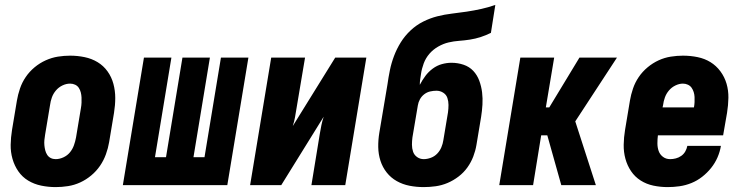

<svg xmlns="http://www.w3.org/2000/svg" viewBox="-20 -755 3040 783"><path d="M207 8Q177 8 148 2Q119 -4 95 -18.5Q71 -33 55 -56Q39 -79 31 -107Q23 -135 23.5 -164.5Q24 -194 29 -225L49 -345Q53 -369 61.5 -394Q70 -419 85 -441Q100 -463 121 -480.5Q142 -498 166.5 -509Q191 -520 216 -524Q241 -528 266 -528Q296 -528 325 -522Q354 -516 378 -501.5Q402 -487 418.5 -464Q435 -441 442.5 -413Q450 -385 450 -355.5Q450 -326 445 -295L425 -175Q421 -151 412 -126Q403 -101 388 -79Q373 -57 352 -39.5Q331 -22 307 -11Q283 0 257.5 4Q232 8 207 8ZM207 -106Q223 -106 239 -113.5Q255 -121 265.5 -134Q276 -147 281.5 -162.5Q287 -178 290 -194L310 -314Q312 -325 312.5 -336Q313 -347 312.5 -357.5Q312 -368 309.5 -378Q307 -388 301.5 -396.5Q296 -405 286.5 -409.5Q277 -414 266 -414Q250 -414 234.5 -406.5Q219 -399 208 -386Q197 -373 191.5 -357.5Q186 -342 184 -326L164 -206Q162 -195 161 -184Q160 -173 161 -162.5Q162 -152 164.5 -142Q167 -132 172.5 -123.5Q178 -115 187 -110.5Q196 -106 207 -106Z M481 0 567 -520H679L612 -114H657L724 -520H836L769 -114H814L881 -520H993L907 0Z M1000 0 1086 -520H1224L1189 -312Q1186 -294 1183 -276.5Q1180 -259 1174 -241L1347 -520H1474L1388 0H1250L1284 -208Q1287 -226 1290.5 -243.5Q1294 -261 1300 -279L1127 0Z M1708 8Q1678 8 1650 2.5Q1622 -3 1598 -16.5Q1574 -30 1557 -51.5Q1540 -73 1531.5 -99.5Q1523 -126 1522.5 -155Q1522 -184 1527 -214L1560 -410Q1564 -439 1570 -468.5Q1576 -498 1587 -527Q1598 -556 1614.5 -582.5Q1631 -609 1654.5 -631Q1678 -653 1706 -667Q1734 -681 1763.5 -688.5Q1793 -696 1823 -699.5Q1853 -703 1883 -707.5Q1913 -712 1942.5 -718.5Q1972 -725 2000 -735L1982 -621Q1962 -611 1940.5 -604Q1919 -597 1896.5 -593.5Q1874 -590 1852.5 -588.5Q1831 -587 1809.5 -582Q1788 -577 1767 -565Q1746 -553 1731 -535.5Q1716 -518 1708 -496.5Q1700 -475 1697 -454Q1695 -442 1693.5 -431Q1692 -420 1692 -409Q1702 -428 1714.5 -445Q1727 -462 1744.5 -475Q1762 -488 1782 -493.5Q1802 -499 1821 -499Q1847 -499 1870.5 -491Q1894 -483 1910 -466Q1926 -449 1934.5 -426Q1943 -403 1946 -378.5Q1949 -354 1947.5 -328.5Q1946 -303 1942 -278L1923 -164Q1919 -140 1910 -116.5Q1901 -93 1886 -72Q1871 -51 1850 -35Q1829 -19 1805.5 -9Q1782 1 1757 4.5Q1732 8 1708 8ZM1708 -106Q1722 -106 1737 -111.5Q1752 -117 1763 -128.5Q1774 -140 1780 -154.5Q1786 -169 1788 -183L1807 -297Q1809 -312 1809 -327Q1809 -342 1804.5 -355.5Q1800 -369 1787.5 -377Q1775 -385 1760 -385Q1747 -385 1734 -382Q1721 -379 1710 -370.5Q1699 -362 1692.5 -350Q1686 -338 1684 -325L1662 -195Q1660 -180 1660 -165Q1660 -150 1664.5 -136.5Q1669 -123 1681 -114.5Q1693 -106 1708 -106Z M2016 0 2102 -520H2240L2206 -317H2220L2343 -520H2496L2326 -260L2410 0H2269L2212 -203H2187L2154 0Z M2703 8Q2673 8 2644.5 2Q2616 -4 2592.5 -19Q2569 -34 2553.5 -57Q2538 -80 2530.5 -107.5Q2523 -135 2523.5 -165Q2524 -195 2529 -225L2549 -345Q2553 -369 2561.5 -394Q2570 -419 2585 -441Q2600 -463 2621 -480.5Q2642 -498 2666 -509Q2690 -520 2715.5 -524Q2741 -528 2765 -528Q2796 -528 2825 -522Q2854 -516 2877.5 -501.5Q2901 -487 2918 -464Q2935 -441 2943 -413.5Q2951 -386 2950.5 -356Q2950 -326 2945 -295L2929 -203H2663Q2661 -187 2661 -170.5Q2661 -154 2666 -139.5Q2671 -125 2683.5 -115.5Q2696 -106 2713 -106Q2724 -106 2736 -109Q2748 -112 2758.5 -119.5Q2769 -127 2775 -138Q2781 -149 2783 -160H2920Q2916 -136 2906 -113Q2896 -90 2880 -70Q2864 -50 2843.5 -34Q2823 -18 2799.5 -8.5Q2776 1 2751.5 4.5Q2727 8 2703 8ZM2682 -317H2810Q2812 -328 2812.5 -338.5Q2813 -349 2812.5 -359.5Q2812 -370 2809 -379.5Q2806 -389 2800.5 -397Q2795 -405 2785.5 -409.5Q2776 -414 2765 -414Q2750 -414 2734.5 -406.5Q2719 -399 2708 -386Q2697 -373 2691.5 -357.5Q2686 -342 2684 -326Z"/></svg>

Font: Iosevka Term Curly Hv Obl
Style: Regular
Weight: 900
Italic angle: -9°
Designer: Belleve Invis
Foundry: Belleve Invis
Version: Version 32.3.0